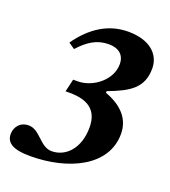

<svg xmlns="http://www.w3.org/2000/svg" viewBox="-135 -745 754 852"><g transform="rotate(20 242.5 -319.0)"><path d="M104 15C285 15 450 -63 450 -215C450 -281 410 -333 325 -364V-372C424 -409 481 -444 481 -535C481 -603 427 -653 326 -653C234 -653 157 -605 96 -518L125 -498C167 -544 207 -571 264 -571C310 -571 339 -548 339 -504C339 -428 260 -369 190 -369H168L154 -309H173C264 -309 309 -273 309 -194C309 -97 254 -38 186 -38C131 -38 107 -111 53 -111C10 -111 -10 -78 -10 -48C-10 -9 19 15 104 15Z"/></g></svg>

Font: STIX Two Text
Style: Bold Italic
Weight: 700
Italic angle: -12°
Designer: Ross Mills, John Hudson & Paul Hanslow, Tiro Typeworks Ltd; with prior portions MicroPress Inc. and Coen Hoffman, Elsevi
Foundry: Tiro Typeworks Ltd
Version: Version 2.13 b171